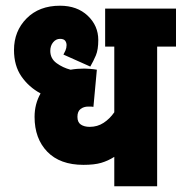

<svg xmlns="http://www.w3.org/2000/svg" viewBox="-20 -652 636 672"><path d="M596 -489H530V0H380V-103Q358 -89 334 -82Q310 -75 272 -75Q190 -75 145.5 -121Q101 -167 101 -243Q101 -288 122 -325Q81 -347 55 -384.5Q29 -422 29 -477Q29 -543 73 -587.5Q117 -632 190 -632Q250 -632 287 -597Q324 -562 324 -512Q324 -478 315.5 -458Q307 -438 296 -419L202 -461Q205 -466 209 -475Q213 -484 213 -494Q213 -503 208 -509.5Q203 -516 190 -516Q176 -516 166 -504Q156 -492 156 -474Q156 -447 178 -431Q200 -415 227 -408Q250 -412 275 -412Q280 -412 294.5 -411Q309 -410 319 -408L307 -278Q303 -279 298.5 -279Q294 -279 289 -279Q273 -279 262 -270.5Q251 -262 251 -243Q251 -224 263 -216Q275 -208 294 -208Q321 -208 342.5 -222Q364 -236 380 -259V-489H348V-622H596Z"/></svg>

Font: Noto Sans ExtraCondensed Black
Style: Regular
Weight: 900
Width: 2
Designer: Monotype Design Team
Foundry: Monotype Imaging Inc.
Version: Version 2.013; ttfautohint (v1.8.4.7-5d5b)